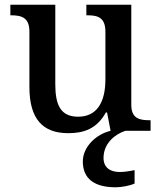

<svg xmlns="http://www.w3.org/2000/svg" viewBox="-20 -556 684 816"><path d="M270 10C336 10 391 -8 430 -78H435L450 0C389 14 332 68 332 130C332 206 384 240 472 240C493 240 531 234 552 224V167C528 172 507 175 489 175C449 175 420 157 420 115C420 52 471 13 513 0H620V-45H616C573 -45 538 -52 538 -111V-536H347V-491H351C394 -491 428 -483 428 -421V-219C428 -123 393 -60 312 -60C237 -60 215 -111 215 -198V-536H24V-491H27C72 -491 105 -481 105 -422V-186C105 -50 162 10 270 10Z"/></svg>

Font: Noto Serif Myanmar Medium
Style: Regular
Weight: 500
Designer: Ben Mitchell and the Monotype Design Team
Foundry: Monotype Imaging Inc.
Version: Version 2.106